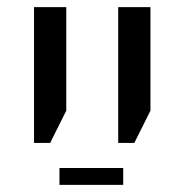

<svg xmlns="http://www.w3.org/2000/svg" viewBox="-20 -612 510 536"><path d="M310 -213V-592H400V-303L355 -213ZM75 -213V-592H165V-303L120 -213ZM146 -96V-143H324V-96Z"/></svg>

Font: Noto Sans Living
Style: Regular
Weight: 400
Designer: Monotype Design Team
Foundry: Monotype Imaging Inc.
Version: Version 2.013; ttfautohint (v1.8.4.7-5d5b)